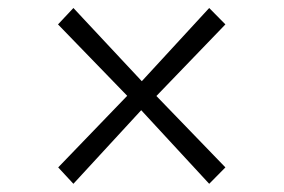

<svg xmlns="http://www.w3.org/2000/svg" viewBox="-20 -529 709 480"><path d="M298 -289.5 125 -468 163.5 -509 334.5 -326 503 -509 543.5 -468 371 -289 543.5 -110.5 503 -69.5 333 -253.5 163.5 -69.5 125.5 -110.5Z"/></svg>

Font: Merriweather 120pt ExtraBold
Style: Regular
Weight: 800
Version: Version 2.100